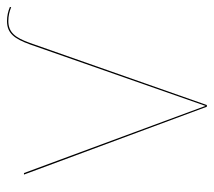

<svg xmlns="http://www.w3.org/2000/svg" viewBox="-51 -554 605 543"><g transform="rotate(-90 251.5 -282.5)"><path d="M401.4 -499.9C416.3 -541.7 431.1 -561.4 463.8 -561.4C477.6 -561.4 490.6 -558.4 502.6 -553.4L503.3 -557C491.2 -562.1 478 -565.2 463.7 -565.2C429.1 -565.2 413.6 -544.9 397.3 -500.1L223.5 -3.7L33.6 -517.2H29.3L221.2 0H225.9Z"/></g></svg>

Font: Fira Sans Four
Style: Regular
Weight: 100
Designer: Carrois Corporate & Edenspiekermann AG
Foundry: Carrois Corporate GbR & Edenspiekermann AG
Version: Version 4.203;PS 004.203;hotconv 1.0.88;makeotf.lib2.5.64775